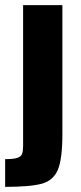

<svg xmlns="http://www.w3.org/2000/svg" viewBox="-38 -530 315 748"><path d="M52 38V-510H205V-7Q205 89 187.5 131Q170 173 125.5 185.5Q81 198 -18 198V90Q15 90 29.5 85Q44 80 48 69.5Q52 59 52 38Z"/></svg>

Font: Saira Semi Condensed
Style: Bold
Weight: 700
Width: 4
Designer: Hector Gatti with collaboration of the Omnibus-Type team
Foundry: Omnibus-Type
Version: Version 1.001; ttfautohint (v1.8)